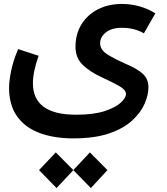

<svg xmlns="http://www.w3.org/2000/svg" viewBox="-20 -472 845 974"><path d="M351 230Q254 230 180.5 202.5Q107 175 66.5 118Q26 61 26 -27Q26 -61 36.5 -112.5Q47 -164 72 -223L176 -189Q147 -108 147 -50Q147 110 366 110Q455 110 511 91.5Q567 73 593 48.5Q619 24 619 5Q619 -15 589 -33Q559 -51 492 -82Q436 -108 399.5 -143Q363 -178 363 -235Q363 -299 393 -348Q423 -397 476.5 -424.5Q530 -452 599 -452Q645 -452 689 -439.5Q733 -427 768 -404L710 -303Q661 -331 599 -331Q546 -331 517 -307.5Q488 -284 488 -253Q488 -220 522.5 -197.5Q557 -175 618 -148Q679 -122 706 -96Q733 -70 733 -29Q733 9 714 53.5Q695 98 651.5 138.5Q608 179 534.5 204.5Q461 230 351 230ZM267 482 178 391 263 301 352 391ZM441 482 352 391 436 301 525 391Z"/></svg>

Font: Readex Pro Medium
Style: Regular
Weight: 500
Designer: Bonnie Shaver-Troup, Thomas Jockin
Foundry: Lexend
Version: Version 1.204; ttfautohint (v1.8.4.7-5d5b)